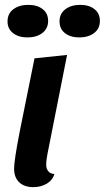

<svg xmlns="http://www.w3.org/2000/svg" viewBox="-20 -750 431 790"><path d="M170 -73Q170 -56 178.5 -45.5Q187 -35 204 -34Q196 -8 172 6Q148 20 117 20Q80 20 59 0Q38 -20 38 -56Q38 -90 61 -208L122 -510L256 -524L175 -115Q170 -88 170 -73ZM178 -664Q178 -632 154 -614Q130 -596 93 -596Q57 -596 34 -613.5Q11 -631 11 -662Q11 -694 35 -712Q59 -730 96 -730Q133 -730 155.5 -712.5Q178 -695 178 -664ZM391 -664Q391 -632 367 -614Q343 -596 306 -596Q270 -596 247.5 -613.5Q225 -631 225 -662Q225 -694 249 -712Q273 -730 310 -730Q346 -730 368.5 -712.5Q391 -695 391 -664Z"/></svg>

Font: Sansita Medium Italic
Style: Regular
Weight: 500
Italic angle: -11°
Designer: Pablo Cosgaya
Foundry: Omnibus-Type
Version: Version 1.006